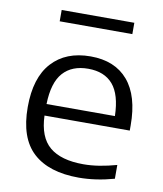

<svg xmlns="http://www.w3.org/2000/svg" viewBox="-84 -806 752 885"><g transform="rotate(10 292.5 -364.0)"><path d="M344 9.5Q204 9.5 130.2 -58.2Q56.5 -126 56.5 -270.5Q56.5 -408 121.5 -479.2Q186.5 -550.5 302 -550.5Q416 -550.5 477.2 -478.8Q538.5 -407 538.5 -269V-245H139.5Q143 -144.5 196.2 -99.8Q249.5 -55 354.5 -55Q390.5 -55 429.5 -61.2Q468.5 -67.5 509.5 -79V-14.5Q423.5 9.5 344 9.5ZM301 -492.5Q225 -492.5 183.5 -446Q142 -399.5 139.5 -299H459.5Q457 -399 417 -445.8Q377 -492.5 301 -492.5ZM133 -685V-738H473V-685Z"/></g></svg>

Font: Encode Sans Expanded
Style: Regular
Weight: 400
Width: 7
Designer: Multiple Designers
Foundry: Impallari Type
Version: Version 3.000; ttfautohint (v1.8.3) -l 8 -r 50 -G 200 -x 14 